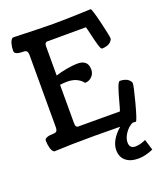

<svg xmlns="http://www.w3.org/2000/svg" viewBox="-170 -842 987 1171"><g transform="rotate(-20 324.0 -256.0)"><path d="M599.6 129.4 621.1 199.2Q568.4 222.2 523.4 222.2Q473.1 222.2 443.1 197.8Q413.1 173.3 413.1 127Q413.1 81.1 453.4 32.7Q493.7 -15.6 565.9 -45.9V2.9Q533.7 19 513.7 49.3Q493.7 79.6 493.7 106Q493.7 146.5 531.2 146.5Q561.5 146.5 599.6 129.4ZM55.2 -733.9Q250.5 -727.5 317.9 -727.5Q364.3 -727.5 414.1 -728.8Q463.9 -730 507.8 -731.9Q551.8 -733.9 561 -733.9Q569.3 -726.6 591.6 -634.3Q613.8 -542 613.8 -523.9Q613.8 -520.5 610.1 -514.4Q606.4 -508.3 598.9 -501.2Q591.3 -494.1 576.9 -489.3Q562.5 -484.4 543.9 -484.4Q536.6 -484.4 527.3 -515.6Q518.1 -546.9 508.8 -588.1Q499.5 -629.4 495.6 -640.1Q460 -640.1 376.7 -639.9Q293.5 -639.6 244.1 -639.6Q236.8 -639.6 232.9 -634.3Q229 -628.9 228.3 -623.3Q227.5 -617.7 227.5 -608.4V-424.3Q255.9 -434.1 297.6 -441.9Q339.4 -449.7 374 -449.7Q403.3 -449.7 420.9 -434.8Q438.5 -419.9 438.5 -387.2Q438.5 -359.9 419.7 -341.6Q400.9 -323.2 375.5 -323.2Q340.3 -367.7 274.9 -367.7Q255.9 -367.7 227.5 -364.3V-119.1Q227.5 -109.4 228.3 -103.8Q229 -98.1 232.9 -92.8Q236.8 -87.4 244.1 -87.4Q297.4 -87.4 387.2 -87.2Q477.1 -86.9 515.1 -86.9Q520 -98.6 532.2 -145.3Q544.4 -191.9 556.6 -227.1Q568.8 -262.2 578.1 -262.2Q596.7 -262.2 611.1 -257.3Q625.5 -252.4 633.1 -245.4Q640.6 -238.3 644.3 -232.2Q647.9 -226.1 647.9 -222.7Q647.9 -202.6 621.3 -102.3Q594.7 -2 585.4 5.4Q495.1 0 317.9 0Q163.1 0 55.2 5.4Q42 -2.4 35.6 -25.9Q29.3 -49.3 29.3 -74.2Q29.3 -85.9 45.4 -91.8Q61.5 -97.7 84 -97.7Q103 -97.7 108.9 -105.7Q114.7 -113.8 114.7 -128.4V-600.1Q114.7 -614.7 108.9 -622.8Q103 -630.9 84 -630.9Q29.3 -630.9 29.3 -656.2Q29.3 -680.2 35.6 -703.4Q42 -726.6 55.2 -733.9Z"/></g></svg>

Font: Coustard
Style: Regular
Weight: 400
Foundry: vernon adams
Version: Version 1.000